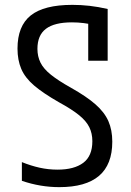

<svg xmlns="http://www.w3.org/2000/svg" viewBox="-20 -760 540 790"><path d="M224 10Q185 10 146.5 3.5Q108 -3 70 -16V-93Q107 -78 143 -70Q179 -62 217 -62Q285 -62 322.5 -90Q360 -118 360 -179Q360 -211 347.5 -236.5Q335 -262 305.5 -286Q276 -310 223 -339Q158 -376 120.5 -408Q83 -440 67.5 -476.5Q52 -513 52 -560Q52 -653 106.5 -696.5Q161 -740 278 -740Q313 -740 348.5 -736Q384 -732 423 -723V-510H343V-692L375 -656Q348 -662 324.5 -665Q301 -668 276 -668Q204 -668 169 -641.5Q134 -615 134 -559Q134 -528 146.5 -502.5Q159 -477 189.5 -452.5Q220 -428 272 -399Q336 -363 373 -330.5Q410 -298 426 -261.5Q442 -225 442 -177Q442 -83 387.5 -36.5Q333 10 224 10Z"/></svg>

Font: M PLUS 1 Code
Style: Regular
Weight: 400
Designer: Coji Morishita
Foundry: UNDERFOREST DESIGN
Version: Version 1.005